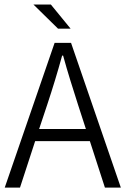

<svg xmlns="http://www.w3.org/2000/svg" viewBox="-20 -852 570 872"><path d="M1.5 0 228 -657.2H302.7L528.8 0H456.5L388.2 -210.9H139.6L70.8 0ZM157.7 -266.1H370.1L334.5 -376Q316.4 -432.1 299.6 -486.6Q282.7 -541 266.6 -599.6H262.2Q246.1 -541 229.5 -486.6Q212.9 -432.1 194.3 -376ZM243.7 -721.7 131.8 -831.5H210.9L300.8 -721.7Z"/></svg>

Font: Varta Light Light
Style: Regular
Weight: 300
Version: Version 1.004